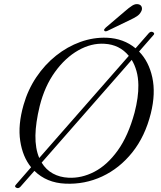

<svg xmlns="http://www.w3.org/2000/svg" viewBox="-20 -900 802 954"><path d="M60.5 32.5Q49.5 27 60 16.5L134.5 -69Q92.5 -120.5 80.5 -199.8Q68.5 -279 97 -378.5Q118.5 -454 160.5 -516.5Q202.5 -579 258.8 -623.8Q315 -668.5 379.8 -691.8Q444.5 -715 511 -712.5Q594.5 -709 653.5 -660L720 -736Q730 -746 740.5 -740Q751.5 -733.5 741 -724L671 -644Q719.5 -594.5 736.8 -515.2Q754 -436 729.5 -337Q701 -222.5 637.5 -143Q574 -63.5 487.5 -23.2Q401 17 304.5 12.5Q211.5 8.5 151 -51L81 28.5Q71 38.5 60.5 32.5ZM156 -227Q155 -162 175 -115L620 -622.5Q574 -678.5 499 -682.5Q433.5 -686.5 368.8 -649.8Q304 -613 253 -542.2Q202 -471.5 177.5 -374Q167 -331 161.8 -294.5Q156.5 -258 156 -227ZM320 -17Q385 -13.5 448.8 -46.5Q512.5 -79.5 564.8 -152Q617 -224.5 648.5 -340Q668.5 -417 667.5 -477Q667 -515.5 658.2 -546.8Q649.5 -578 634.5 -602.5L187 -92Q208.5 -56.5 242.8 -37.8Q277 -19 320 -17ZM599.5 -843Q621 -862 637.2 -872.2Q653.5 -882.5 669 -878.5Q681.5 -875 684.5 -864Q687.5 -853 681 -842Q674 -828 659.5 -818.8Q645 -809.5 625.5 -800.5L513.5 -746.5Q501.5 -741.5 498 -748Q496 -751.5 498.8 -755.5Q501.5 -759.5 505.5 -763Z"/></svg>

Font: Fraunces 9pt Light
Style: Italic
Weight: 300
Italic angle: -16°
Version: Version 1.000;[0bf87f6ff]